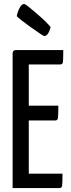

<svg xmlns="http://www.w3.org/2000/svg" viewBox="-20 -954 360 974"><path d="M205 -771Q199 -771 137.5 -815Q76 -859 65 -872Q69 -894 79.5 -914Q90 -934 103 -934Q110 -934 165.5 -886Q221 -838 237 -816Q224 -771 205 -771ZM126 -343V-73H297Q297 -21 295 -10.5Q293 0 281 0H44V-684Q45 -700 61 -700H301Q301 -649 299 -638Q297 -627 285 -627H126V-418H276Q276 -369 274 -356Q272 -343 261 -343Z"/></svg>

Font: Yanone Kaffeesatz
Style: Regular
Weight: 400
Designer: Yanone (Cyrillic: Daniel Pouzeot)
Foundry: Yanone
Version: Version 1.003;PS 001.003;hotconv 1.0.88;makeotf.lib2.5.64775